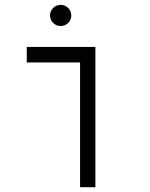

<svg xmlns="http://www.w3.org/2000/svg" viewBox="-20 -782 626 802"><path d="M314.5 0H378.4V-585.9H91.8V-521H314.5ZM233.4 -673.3C257.8 -673.3 277.8 -692.9 277.8 -717.3C277.8 -741.7 257.8 -761.7 233.4 -761.7C209 -761.7 189 -741.7 189 -717.3C189 -692.9 209 -673.3 233.4 -673.3Z"/></svg>

Font: Cascadia Code Light
Style: Regular
Weight: 300
Monospace: yes
Designer: Aaron Bell
Foundry: Saja Typeworks
Version: Version 2404.023